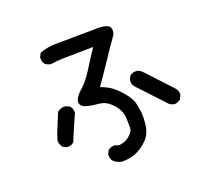

<svg xmlns="http://www.w3.org/2000/svg" viewBox="-131 -896 1262 1138"><g transform="rotate(-20 500.0 -326.5)"><path d="M454.6 70.3Q426.3 65.9 404.8 46.4L404.3 45.9L403.8 45.4Q389.2 28.8 391.6 2.9V1L392.6 -0.5L402.3 -20L403.3 -22L405.3 -23.4Q423.8 -37.6 449.2 -35.2L452.1 -34.7L454.6 -32.7Q464.4 -24.4 491.2 -30.3Q519.5 -36.1 543.9 -59.1Q567.4 -80.6 567.4 -104Q567.4 -131.8 566.4 -161.6Q565.4 -189.9 551.8 -217.3Q538.1 -245.1 508.3 -271Q479.5 -296.4 436.5 -299.8Q413.1 -301.8 394.3 -305.2Q375.5 -308.6 360.8 -313.5Q344.2 -318.8 335.9 -330.3Q327.6 -341.8 330.6 -356.9Q335.9 -383.3 376.5 -418.5Q413.6 -450.7 452.6 -514.2Q487.8 -570.8 525.4 -627Q370.1 -625 333 -624Q294.9 -623 258.3 -617.2H256.8H255.9Q236.3 -619.6 222.2 -631.3L221.7 -631.8L221.2 -632.3Q206.5 -648.9 209 -674.8V-676.8L210 -678.2L219.7 -697.8L221.7 -701.2L225.1 -702.6Q268.6 -718.8 317.4 -719.7Q333 -720.2 368.9 -720.5Q404.8 -720.7 460.7 -721.4Q516.6 -722.2 592.8 -722.7Q599.1 -722.7 605 -722.4Q610.8 -722.2 616.2 -721.4Q621.6 -720.7 627 -719.5Q632.3 -718.3 637.5 -716.8Q642.6 -715.3 647 -713.9Q676.8 -702.1 664.6 -657.7L664.1 -655.8L663.1 -654.3Q614.7 -585.4 568.8 -516.1Q526.4 -452.1 481.9 -389.2Q512.7 -379.4 540.5 -361.8Q573.7 -340.3 608.9 -298.3Q644.5 -255.4 651.4 -223.6Q657.2 -194.3 661.1 -168.9Q665 -142.6 659.2 -87.9Q652.8 -30.8 616.2 4.9Q580.6 39.6 541.5 55.2Q522.5 62.5 501 66.4Q479.5 70.3 456.1 70.3H455.1ZM173.3 -123 153.8 -132.8 151.4 -134.3 149.9 -136.2Q139.2 -153.8 136.7 -173.8V-175.8L137.2 -177.2Q143.1 -198.2 150.1 -218.3Q157.2 -238.3 166 -257.8Q182.6 -295.9 197.8 -334.5L198.7 -336.9L200.7 -338.4Q221.7 -356.9 252.4 -352.5L253.9 -352.1L255.4 -351.6L274.9 -341.8L276.9 -340.8L277.8 -339.4Q292.5 -322.8 290 -296.9V-295.4L289.1 -293.9Q276.4 -265.6 266.6 -243.2Q256.8 -220.7 249.5 -204.1Q235.4 -170.9 221.7 -137.7L221.2 -135.7L219.2 -134.3Q202.6 -119.6 176.8 -122.1H174.8ZM864.3 -143.6Q860.8 -144 857.9 -144.8Q855 -145.5 852.3 -146.2Q849.6 -147 846.9 -148.2Q844.2 -149.4 841.6 -150.9Q838.9 -152.3 836.4 -154.1Q834 -155.8 831.5 -157.7H831.1L830.6 -158.2L675.3 -324.7Q660.6 -341.3 663.1 -367.2V-369.1L664.1 -370.6L673.8 -390.1L674.8 -392.1L676.8 -393.6Q695.3 -407.7 720.7 -405.3H722.7L724.1 -404.3L743.7 -394.5L745.1 -393.6L746.6 -392.6L901.9 -226.1Q916.5 -209.5 914.1 -183.6V-181.6L913.1 -180.2L903.3 -160.6L902.3 -158.7L900.4 -157.2Q892.6 -151.4 884 -147.9Q875.5 -144.5 866.2 -143.6H865.2Z"/></g></svg>

Font: NaikaiFont
Style: Bold
Weight: 700
Version: Version 1.89